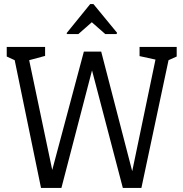

<svg xmlns="http://www.w3.org/2000/svg" viewBox="-20 -921 896 941"><path d="M181 0 52 -626 13 -644V-691H201V-647L123 -626L236 -88L391 -668H476L628 -82L742 -629L664 -646V-691H846V-644L806 -626L673 0H582L431 -576L281 0ZM310 -754 306 -758 422 -901H438L554 -760L551 -754H496L430 -812L364 -754Z"/></svg>

Font: Kreon Light
Style: Regular
Weight: 300
Designer: Julia Petretta
Foundry: Julia Petretta and Eli Heuer
Version: Version 2.002